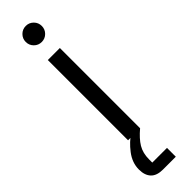

<svg xmlns="http://www.w3.org/2000/svg" viewBox="-302 -661 846 846"><g transform="rotate(-45 121.0 -237.5)"><path d="M83.3 0V-500H158.3V0ZM120.8 -575Q100 -575 85.4 -589.6Q70.8 -604.2 70.8 -625Q70.8 -645.8 85.4 -660.4Q100 -675 120.8 -675Q141.7 -675 156.2 -660.4Q170.8 -645.8 170.8 -625Q170.8 -604.2 156.2 -589.6Q141.7 -575 120.8 -575ZM100.8 200Q62.5 200 44.2 180.4Q25.8 160.8 25.8 125Q25.8 82.5 54.6 45Q83.3 7.5 116.7 -13.3L158.3 0Q123.3 29.2 106.2 57.5Q89.2 85.8 89.2 125V145H180.8V200Z"/></g></svg>

Font: Funnel Sans Light
Style: Regular
Weight: 300
Designer: NORD ID, Kristian Moeller
Foundry: Dicotype
Version: Version 1.000